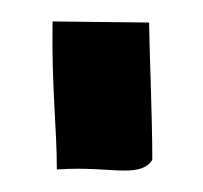

<svg xmlns="http://www.w3.org/2000/svg" viewBox="-20 -413 189 179"><path d="M33 -255C61 -257 81 -254 96 -254C108 -254 117 -256 122 -264C122 -304 119 -375 119 -392L29 -393C28 -332 33 -294 33 -255Z"/></svg>

Font: HEYCLAY
Style: Regular
Weight: 400
Designer: Marcelo Magalhaes
Foundry: Marcelo Magalhães
Version: Version 1.300;hotconv 1.0.109;makeotfexe 2.5.65596